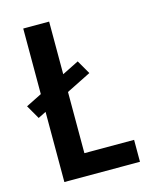

<svg xmlns="http://www.w3.org/2000/svg" viewBox="-111 -812 722 888"><g transform="rotate(-15 250.0 -367.5)"><path d="M86 0V-336L48 -317L10 -383L86 -421V-735H210V-483L290 -523L328 -457L210 -398V-105H448V0Z"/></g></svg>

Font: Iosevka Curly Extrabold
Style: Regular
Weight: 800
Monospace: yes
Designer: Belleve Invis
Foundry: Belleve Invis
Version: Version 22.1.2; ttfautohint (v1.8.4)